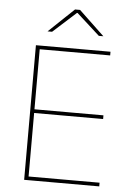

<svg xmlns="http://www.w3.org/2000/svg" viewBox="-57 -866 620 908"><g transform="rotate(5 253.5 -412.0)"><path d="M92.5 0V-639H112V0ZM99 0V-17.5H449V0ZM102.5 -319V-336.5H439.5V-319ZM98 -621.5V-639H446.5V-621.5ZM262 -823.5H286L406 -709.5V-709H385L275.5 -808H272.5L163 -709H142V-709.5Z"/></g></svg>

Font: Anek Telugu Thin
Style: Regular
Weight: 250
Version: Version 1.003